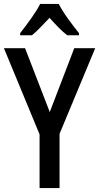

<svg xmlns="http://www.w3.org/2000/svg" viewBox="-20 -960 506 980"><path d="M234 -388 359 -714H466L284 -277V0H182V-274L0 -714H108ZM280 -940Q297 -906 327 -864.5Q357 -823 383 -791V-780H323Q301 -797 278.5 -820Q256 -843 233 -869Q208 -843 185.5 -819.5Q163 -796 143 -780H83V-791Q109 -824 139 -866Q169 -908 185 -940Z"/></svg>

Font: Noto Sans Hebrew Condensed Medium
Style: Regular
Weight: 500
Width: 3
Designer: Monotype Design Team
Foundry: Monotype Imaging Inc.
Version: Version 2.004; ttfautohint (v1.8.4.7-5d5b)